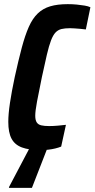

<svg xmlns="http://www.w3.org/2000/svg" viewBox="-20 -716 456 926"><path d="M178 8Q120 8 85.5 -5Q51 -18 35.5 -47.5Q20 -77 20 -128Q20 -166 28 -219.5Q36 -273 51 -344Q69 -426 85 -486Q101 -546 119 -586.5Q137 -627 162 -651Q187 -675 222 -685.5Q257 -696 307 -696Q329 -696 350 -694Q371 -692 388.5 -689Q406 -686 416 -681L394 -574Q380 -576 366.5 -577Q353 -578 340.5 -579Q328 -580 318 -580Q293 -580 276.5 -576Q260 -572 248 -559.5Q236 -547 226 -521Q216 -495 206 -452Q196 -409 182 -344Q167 -272 158.5 -226Q150 -180 150 -158Q150 -137 157 -126Q164 -115 179 -111.5Q194 -108 217 -108Q237 -108 259.5 -110Q282 -112 298 -114L275 -9Q263 -4 246.5 0Q230 4 212 6Q194 8 178 8ZM23 190 24 185 131 -18H214L213 -13L134 190Z"/></svg>

Font: Saira Condensed
Style: Bold Italic
Weight: 700
Width: 3
Italic angle: -12°
Designer: Hector Gatti with collaboration of the Omnibus-Type team
Foundry: Omnibus-Type
Version: Version 1.101